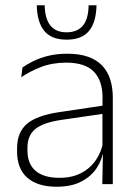

<svg xmlns="http://www.w3.org/2000/svg" viewBox="-20 -701 518 731"><path d="M369.5 0 372 -125 370 -131.5V-290L370.5 -328Q370.5 -394.5 337 -428.5Q303.5 -462.5 232.5 -462.5Q178.5 -462.5 135.2 -445.5Q92 -428.5 61 -407L65.5 -444Q82 -456 106.8 -468.2Q131.5 -480.5 164 -488.5Q196.5 -496.5 237 -496.5Q282 -496.5 314.8 -485Q347.5 -473.5 368.5 -451.8Q389.5 -430 399.5 -399Q409.5 -368 409.5 -328.5V0ZM196 10Q123.5 10 84.2 -24.2Q45 -58.5 45 -124V-136.5Q45 -197.5 83 -229.8Q121 -262 208 -274.5L379.5 -300L381.5 -269L213.5 -244.5Q145 -234.5 114.8 -210Q84.5 -185.5 84.5 -138.5V-128Q84.5 -77 115.5 -50.5Q146.5 -24 206 -24Q254.5 -24 289.2 -42.2Q324 -60.5 345.2 -91.8Q366.5 -123 373 -162L383.5 -131H374.5Q369.5 -94 348.5 -61.8Q327.5 -29.5 289.5 -9.8Q251.5 10 196 10ZM233.5 -550Q176.5 -550 149 -582.8Q121.5 -615.5 120 -681H150Q151.5 -628 172.5 -603Q193.5 -578 233.5 -578Q274 -578 295.2 -603Q316.5 -628 317.5 -681H347.5Q346 -615.5 318.5 -582.8Q291 -550 233.5 -550Z"/></svg>

Font: Anek Latin Medium ExtraLight
Style: Regular
Weight: 250
Version: Version 1.003